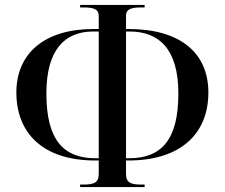

<svg xmlns="http://www.w3.org/2000/svg" viewBox="-20 -744 907 774"><path d="M303 10H563V0H550C510 0 488 -6 488 -42V-97H497C712 -97 820 -208 820 -371C820 -532 705 -627 499 -627H488V-680C488 -708 510 -714 550 -714H563V-724H303V-714H316C356 -714 378 -708 378 -680V-627H356C162 -627 46 -531 46 -371C46 -210 150 -97 364 -97H378V-42C378 -6 356 0 316 0H303ZM378 -106H366C238 -106 167 -177 167 -367C167 -544 241 -617 356 -617H378ZM488 -106V-617H502C620 -617 699 -548 699 -367C699 -179 630 -106 499 -106Z"/></svg>

Font: Noto Serif Display Medium
Style: Regular
Weight: 500
Designer: Monotype Design Team
Foundry: Monotype Imaging Inc.
Version: Version 2.009